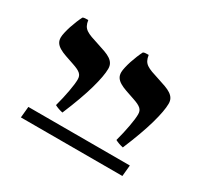

<svg xmlns="http://www.w3.org/2000/svg" viewBox="-97 -695 729 688"><g transform="rotate(30 267.0 -351.5)"><path d="M475.1 -140.1H55.2L59.6 -186H479.5ZM89.8 -563Q91.8 -549.8 96.2 -541.5Q100.6 -533.2 109.1 -527.3Q117.7 -521.5 130.9 -516.6Q144 -511.7 163.1 -505.9Q181.6 -500 195.8 -494.9Q210 -489.7 219.7 -483.2Q229.5 -476.6 234.4 -468Q239.3 -459.5 239.3 -447.3Q239.3 -418 223.9 -363.3Q208.5 -308.6 175.3 -229.5Q156.7 -233.4 142.1 -241.2Q147 -258.8 150.9 -276.4Q154.8 -293.9 157.7 -309.6Q160.6 -325.2 162.1 -338.1Q163.6 -351.1 163.6 -359.4Q163.6 -367.2 161.4 -372.8Q159.2 -378.4 154.3 -382.8Q149.4 -387.2 141.4 -391.1Q133.3 -395 121.6 -398.9Q101.1 -405.8 85 -411.4Q68.8 -417 57.9 -423.6Q46.9 -430.2 41.3 -438.7Q35.6 -447.3 35.6 -460Q35.6 -468.3 38.6 -481.2Q41.5 -494.1 46.1 -508.3Q50.8 -522.5 56.4 -536.1Q62 -549.8 67.4 -560.1Q71.3 -562.5 77.9 -562.7Q84.5 -563 89.8 -563ZM339.8 -563Q341.8 -549.8 346.2 -541.5Q350.6 -533.2 359.1 -527.3Q367.7 -521.5 380.9 -516.6Q394 -511.7 413.1 -505.9Q431.6 -500 445.8 -494.9Q460 -489.7 469.7 -483.2Q479.5 -476.6 484.4 -468Q489.3 -459.5 489.3 -447.3Q489.3 -418 473.9 -363.3Q458.5 -308.6 425.3 -229.5Q406.7 -233.4 392.1 -241.2Q397 -258.8 400.9 -276.4Q404.8 -293.9 407.7 -309.6Q410.6 -325.2 412.1 -338.1Q413.6 -351.1 413.6 -359.4Q413.6 -367.2 411.4 -372.8Q409.2 -378.4 404.3 -382.8Q399.4 -387.2 391.4 -391.1Q383.3 -395 371.6 -398.9Q351.1 -405.8 335 -411.4Q318.8 -417 307.9 -423.6Q296.9 -430.2 291.3 -438.7Q285.6 -447.3 285.6 -460Q285.6 -468.3 288.6 -481.2Q291.5 -494.1 296.1 -508.3Q300.8 -522.5 306.4 -536.1Q312 -549.8 317.4 -560.1Q321.3 -562.5 327.9 -562.7Q334.5 -563 339.8 -563Z"/></g></svg>

Font: Federov2
Style: Regular
Weight: 400
Designer: Olexa M. Volochay | Cyreal.org
Foundry: Olexa M. Volochay | Cyreal.org
Version: Version 1.000